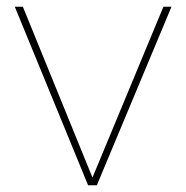

<svg xmlns="http://www.w3.org/2000/svg" viewBox="-20 -551 554 571"><path d="M242 0 24 -531H48L255 -23L466 -531H490L268 0Z"/></svg>

Font: Exo Thin Thin
Style: Regular
Weight: 250
Version: Version 2.000